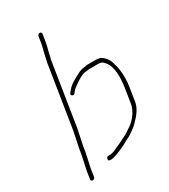

<svg xmlns="http://www.w3.org/2000/svg" viewBox="-166 -732 722 821"><g transform="rotate(-30 195.0 -321.0)"><path d="M269.8 -411H308.1C315.1 -411 321.5 -410.5 327.4 -409.5C333.2 -408.5 340.7 -402 349.8 -390C367.2 -364.2 371.1 -320.9 361.4 -260L350.5 -191C349.8 -186.3 348.6 -182 346.9 -178C337.3 -152 320.8 -130.3 297.6 -113L276.7 -99C270.4 -94.3 265.3 -91.2 261.3 -89.5C257.3 -87.8 251.9 -85.2 245 -81.5C238.2 -77.8 232 -74.7 226.5 -72.2C221 -69.7 214.7 -66.8 207.7 -63.5C204.2 -61.8 197.8 -59 188.7 -55C179.6 -51 171.5 -49 164.3 -49H157.3C150.6 -49 146.7 -45.7 145.7 -39C144.6 -32.3 147.4 -29 154.1 -29H161.1C172.4 -29 195.9 -37.5 231.8 -54.5C235.3 -56.2 240.5 -59 247.4 -63C254.2 -67 259.8 -69.8 264.1 -71.5C268.3 -73.2 274.4 -76.7 282.2 -82L302.5 -96C309.8 -101.3 316.8 -107.5 323.4 -114.5C349.1 -140 366.5 -165.5 370.5 -191L381.4 -260C385.5 -285.7 385.9 -312.4 382.6 -340C381.9 -346 380.8 -352 379.5 -358C378.1 -364 375.5 -373.6 371.4 -386.7C367.2 -399.9 358.2 -412 344.5 -423C337.8 -428.3 326.8 -431 311.3 -431H272.3C270.3 -431 262.1 -429.7 247.6 -427C239.2 -427 223.7 -418.9 194.6 -402.8C178.7 -393.9 166.3 -384 157.6 -373L150.2 -364C145.3 -358.7 145.4 -354.2 150.5 -350.5C155.6 -346.8 160.2 -347.7 164.4 -353L171.8 -362C176 -367.3 181.8 -372.3 189.2 -377C213.5 -394.6 231.7 -404.9 246.1 -408ZM71.2 -74 79.4 -113 83.4 -138 99.9 -217.5 148.3 -523 155.1 -553C162 -579.7 166.1 -597 167.3 -605L173 -641C173.4 -643.7 172.8 -646 171.1 -648C169.4 -650 167.3 -651 164.6 -651C161.9 -651 159.4 -650 157.1 -648C154.8 -646 153.4 -643.7 153 -641L147.3 -605C146.5 -599.7 145.4 -594.7 143.9 -590C142.5 -585.3 141.2 -580 139.9 -574C138.6 -568 137.1 -561.3 135.2 -554L128.3 -523L80 -218L63.4 -138L59.4 -113L51.2 -74L44.2 -42L37.7 -1C37.2 1.7 37.9 4 39.5 6C41.2 8 43.4 9 46.1 9C48.7 9 51.2 8 53.5 6C55.9 4 57.2 1.7 57.7 -1L64.2 -42Z"/></g></svg>

Font: Proton
Style: RgCndIt
Weight: 500
Version: Version 1.017